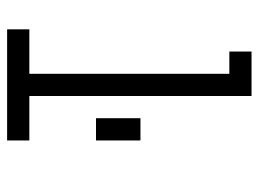

<svg xmlns="http://www.w3.org/2000/svg" viewBox="-114 -614 728 540"><g transform="rotate(90 250.0 -344.0)"><path d="M375 0V-62.5H250Q250 -62.5 250 -687.5H125V-625H187.5V-62.5H62.5V0ZM312.5 -375Q312.5 -375 312.5 -250H375Q375 -250 375 -375Z"/></g></svg>

Font: BFUnifontExMono
Style: Regular
Weight: 500
Version: Version 15.0.06